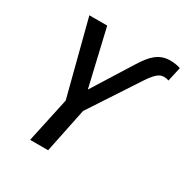

<svg xmlns="http://www.w3.org/2000/svg" viewBox="-165 -859 966 997"><g transform="rotate(30 318.0 -360.5)"><path d="M149 0H257L312 -267L508 -566C547 -624 568 -631 589 -631C599 -631 610 -629 617 -626L636 -711C622 -717 594 -721 575 -721C507 -721 469 -681 427 -614L278 -376L199 -714H92L207 -269Z"/></g></svg>

Font: Noto Sans Medium
Style: Italic
Weight: 500
Italic angle: -12°
Designer: Monotype Design Team
Foundry: Monotype Imaging Inc.
Version: Version 2.013